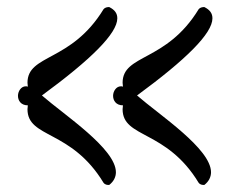

<svg xmlns="http://www.w3.org/2000/svg" viewBox="-20 -472 669 545"><path d="M59 -226C57 -227 55 -227 53 -227C40 -227 31 -213 31 -200C31 -187 39 -173 59 -173C59 -169 58 -165 58 -162C58 -79 182 -105 274 47C279 53 285 53 290 53C303 43 309 30 309 17C309 -50 162 -146 99 -201C238 -303 313 -377 313 -420C313 -434 306 -444 290 -452C285 -452 278 -451 274 -446C182 -295 58 -319 58 -237C58 -234 59 -230 59 -226ZM329 -226C327 -227 325 -227 323 -227C310 -227 301 -213 301 -200C301 -187 309 -173 329 -173C329 -169 328 -165 328 -162C328 -79 452 -105 544 47C549 53 555 53 560 53C573 43 579 30 579 17C579 -50 432 -146 369 -201C508 -303 583 -377 583 -420C583 -434 576 -444 560 -452C555 -452 548 -451 544 -446C452 -295 328 -319 328 -237C328 -234 329 -230 329 -226Z"/></svg>

Font: Milonga
Style: Regular
Weight: 400
Designer: Pablo Impallari, Brenda Gallo, Rodrigo Fuenzalida
Foundry: Pablo Impallari, Brenda Gallo, Rodrigo Fuenzalida
Version: Version 1.000